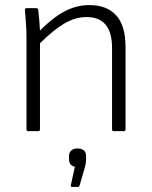

<svg xmlns="http://www.w3.org/2000/svg" viewBox="-20 -515 597 754"><path d="M91 0Q84 0 84 -7V-367Q84 -393 82 -423Q80 -453 78 -475Q77 -483 85 -483H122Q128 -483 130 -477Q132 -461 134 -438.5Q136 -416 137 -395Q186 -445 233 -470Q280 -495 331 -495Q400 -495 436.5 -454.5Q473 -414 473 -330V-7Q473 0 466 0H426Q420 0 420 -7V-327Q420 -448 320 -448Q275 -448 231.5 -422Q188 -396 137 -345V-7Q137 0 131 0ZM263 219Q257 219 258 213L274 140Q251 135 251 110V98Q251 84 260 76Q269 68 283 68Q318 68 318 98V110Q318 127 312 147L292 215Q291 219 285 219Z"/></svg>

Font: Sofia Sans Light
Style: Regular
Weight: 300
Designer: Botio Nikoltchev, Ani Petrova
Foundry: lettersoup
Version: Version 4.100; ttfautohint (v1.8.3)